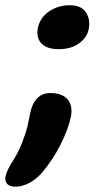

<svg xmlns="http://www.w3.org/2000/svg" viewBox="-55 -535 374 730"><path d="M168 -348.1Q123.5 -348.1 102.8 -369.6Q82 -391.1 88.9 -428.2Q97.2 -468.3 131.6 -491.7Q166 -515.1 210.9 -515.1Q253.9 -515.1 271.7 -488Q289.6 -460.9 282.2 -423.8Q275.9 -392.1 245.6 -370.1Q215.3 -348.1 168 -348.1ZM3.9 174.8Q-17.6 174.8 -27.3 164.6Q-37.1 154.3 -34.2 136.2Q-27.8 108.9 -2.9 71.8Q16.6 40.5 30.5 3.7Q44.4 -33.2 49.1 -53Q53.7 -72.8 60.1 -106Q67.4 -142.1 86.7 -161.6Q106 -181.2 136.2 -181.2Q180.7 -181.2 201.4 -157.7Q222.2 -134.3 214.8 -91.8Q204.1 -42 175 15.1Q146 72.3 108.9 116.2Q88.4 142.6 59.8 158.7Q31.2 174.8 3.9 174.8Z"/></svg>

Font: Shantell Sans Irregular
Style: Italic
Weight: 600
Italic angle: -11.31°
Designer: Stephen Nixon, Anya Danilova, Shantell Martin
Foundry: Arrow Type
Version: Version 1.006;[9816181b4]